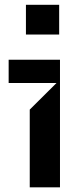

<svg xmlns="http://www.w3.org/2000/svg" viewBox="-20 -801 332 821"><path d="M236.5 0H107.2V-332.4L221.6 -446H17V-545.5H236.5ZM233 -653.4H90.9V-780.5H233Z"/></svg>

Font: Riot Sans
Style: Bold
Weight: 600
Designer: Rasmus Andersson
Foundry: rsms
Version: Version 4.001